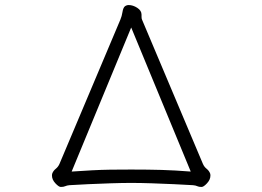

<svg xmlns="http://www.w3.org/2000/svg" viewBox="-20 -730 1040 761"><path d="M457 -652Q463 -666 465.5 -682.5Q468 -699 475 -705Q482 -710 490 -710Q507 -710 524 -699Q541 -688 541 -672V-663Q541 -656 543 -652L784 -81Q789 -69 799 -61Q809 -53 813 -42Q814 -39 814 -34Q814 -18 800.5 -3.5Q787 11 779 11Q768 11 762 8Q756 5 745 4Q713 2 669.5 0Q626 -2 581.5 -3.5Q537 -5 500 -5Q465 -5 419 -3.5Q373 -2 329.5 0Q286 2 255 4Q245 5 238.5 8Q232 11 221 11Q213 11 199.5 -3.5Q186 -18 186 -34Q186 -39 187 -42Q191 -53 201 -61Q211 -69 216 -81ZM500 -621 264 -50Q309 -53 345 -55Q381 -57 417.5 -57.5Q454 -58 500 -58Q568 -58 620.5 -56.5Q673 -55 736 -50Z"/></svg>

Font: Moon Stars Kai HW Light
Style: Regular
Weight: 300
Designer: GuiWonder
Version: Version 1.101